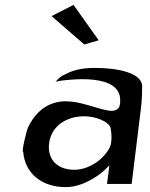

<svg xmlns="http://www.w3.org/2000/svg" viewBox="-20 -763 615 786"><path d="M246 -458H245C232 -453 221 -443 207 -428C213 -430 223 -432 232 -433C260 -436 474 -466 472 -352C472 -345 472 -338 470 -331C465 -310 443 -308 427 -310C387 -315 321 -343 272 -347C246 -349 228 -349 207 -343C151 -328 117 -288 94 -240C91 -235 66 -139 75 -141C82 -55 149 3 249 3C321 3 388 -47 408 -67L428 -86L418 -10H519L557 -320C561 -352 562 -382 562 -411C560 -464 465 -485 367 -485C311 -485 274 -474 246 -458ZM284 -68C216 -68 173 -109 181 -176C190 -250 256 -287 324 -287C374 -287 421 -265 431 -244L432 -243V-242C436 -223 438 -201 435 -179C430 -137 362 -68 284 -68ZM384 -598 281 -743 191 -697 325 -581Z"/></svg>

Font: Bluebird
Style: LiObl
Weight: 300
Designer: Jasper
Foundry: Cannot Into Space Fonts
Version: Version 0.98